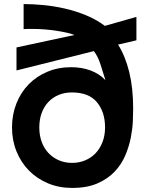

<svg xmlns="http://www.w3.org/2000/svg" viewBox="-20 -851 701 943"><path d="M334 72Q270 72 216 49.5Q162 27 122.5 -13Q83 -53 61 -107.5Q39 -162 39 -225Q39 -288 60.5 -342.5Q82 -397 120.5 -436.5Q159 -476 212.5 -498.5Q266 -521 330 -521Q381 -521 424.5 -505Q468 -489 498 -457Q486 -496 473.5 -535Q461 -574 441 -600L61 -505V-618L345 -679Q332 -685 310 -690Q288 -695 260 -699.5Q232 -704 200.5 -706.5Q169 -709 137 -709Q126 -709 116 -709Q106 -709 96 -708V-831Q142 -831 194 -826Q246 -821 298.5 -809Q351 -797 401.5 -776.5Q452 -756 495 -724L650 -768V-653L560 -632Q596 -574 615 -496Q634 -418 634 -317Q634 -294 632.5 -256.5Q631 -219 622.5 -175.5Q614 -132 595.5 -88Q577 -44 543.5 -8.5Q510 27 459 49.5Q408 72 334 72ZM334 -51Q369 -51 398.5 -63.5Q428 -76 449.5 -98.5Q471 -121 483.5 -153.5Q496 -186 496 -225Q496 -301 456 -349Q416 -397 333 -397Q297 -397 267.5 -384.5Q238 -372 217 -349.5Q196 -327 184.5 -295.5Q173 -264 173 -225Q173 -187 184.5 -155Q196 -123 217.5 -100Q239 -77 268.5 -64Q298 -51 334 -51Z"/></svg>

Font: LINE Seed JP_TTF Bold
Style: Regular
Weight: 700
Designer: LINE & Fontrix & Fontworks
Version: Version 1.009